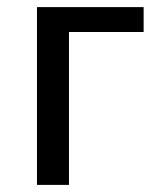

<svg xmlns="http://www.w3.org/2000/svg" viewBox="-20 -520 471 540"><path d="M84 -500H384V-430H174V0H84Z"/></svg>

Font: Moderustic
Style: Regular
Weight: 400
Designer: Tural Alisoy
Foundry: TAFT Foundry
Version: Version 2.120